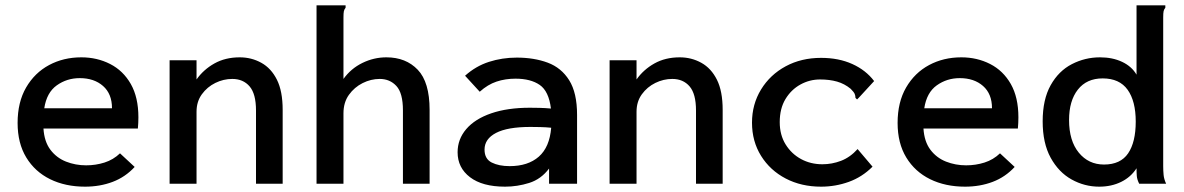

<svg xmlns="http://www.w3.org/2000/svg" viewBox="-20 -689 4440 720"><path d="M299 11Q225 11 168 -17Q111 -45 78.5 -98.5Q46 -152 46 -228Q46 -306 78 -361Q110 -416 164 -445Q218 -474 285 -474Q344 -474 393 -449Q442 -424 470.5 -374Q499 -324 499 -249Q499 -228 497 -207H143Q146 -158 169 -127.5Q192 -97 227.5 -83Q263 -69 303 -69Q339 -69 372 -79.5Q405 -90 430 -114L485 -63Q450 -25 402.5 -7Q355 11 299 11ZM146 -283H400Q400 -337 366.5 -366.5Q333 -396 279 -396Q231 -396 193 -369Q155 -342 146 -283Z M616 0V-463H717V-391Q743 -428 784 -451Q825 -474 879 -474Q923 -474 960 -453.5Q997 -433 1018.5 -390Q1040 -347 1040 -277V0H940V-275Q940 -337 916 -365Q892 -393 851 -393Q818 -393 787.5 -378Q757 -363 737 -335.5Q717 -308 717 -270V0Z M1167 -669H1276V-660Q1271 -654 1269.5 -647Q1268 -640 1268 -623V-393Q1296 -432 1339 -453Q1382 -474 1429 -474Q1502 -474 1546.5 -427.5Q1591 -381 1591 -277V0H1491V-275Q1491 -340 1466.5 -366.5Q1442 -393 1404 -393Q1371 -393 1340 -377.5Q1309 -362 1288.5 -333.5Q1268 -305 1268 -264V0H1167Z M1874 11Q1789 11 1742.5 -24.5Q1696 -60 1696 -118Q1696 -167 1728.5 -205Q1761 -243 1822 -264Q1883 -285 1967 -285Q1983 -285 2003.5 -284.5Q2024 -284 2046 -282Q2038 -347 2004 -370.5Q1970 -394 1913 -394Q1875 -394 1842 -383Q1809 -372 1779 -345L1724 -405Q1764 -441 1813.5 -457Q1863 -473 1918 -473Q1983 -473 2034 -454Q2085 -435 2114.5 -388Q2144 -341 2144 -258V0H2039V-57Q2009 -17 1964.5 -3Q1920 11 1874 11ZM1797 -128Q1797 -93 1824 -79.5Q1851 -66 1891 -66Q1960 -66 2000.5 -101.5Q2041 -137 2047 -210Q2027 -212 2006 -212.5Q1985 -213 1969 -213Q1883 -213 1840 -190.5Q1797 -168 1797 -128Z M2266 0V-463H2367V-391Q2393 -428 2434 -451Q2475 -474 2529 -474Q2573 -474 2610 -453.5Q2647 -433 2668.5 -390Q2690 -347 2690 -277V0H2590V-275Q2590 -337 2566 -365Q2542 -393 2501 -393Q2468 -393 2437.5 -378Q2407 -363 2387 -335.5Q2367 -308 2367 -270V0Z M3059 11Q2985 11 2926.5 -19.5Q2868 -50 2834 -104.5Q2800 -159 2800 -229Q2800 -298 2834 -353.5Q2868 -409 2926.5 -440.5Q2985 -472 3059 -472Q3125 -472 3176 -449Q3227 -426 3258 -385L3201 -323L3194 -316L3188 -322Q3188 -330 3185 -337Q3182 -344 3170 -356Q3147 -375 3119 -383Q3091 -391 3055 -391Q3016 -391 2981.5 -372Q2947 -353 2925.5 -317.5Q2904 -282 2904 -231Q2904 -183 2926 -147.5Q2948 -112 2984 -92.5Q3020 -73 3064 -73Q3100 -73 3134 -86Q3168 -99 3196 -130L3252 -64Q3213 -25 3163 -7Q3113 11 3059 11Z M3599 11Q3525 11 3468 -17Q3411 -45 3378.5 -98.5Q3346 -152 3346 -228Q3346 -306 3378 -361Q3410 -416 3464 -445Q3518 -474 3585 -474Q3644 -474 3693 -449Q3742 -424 3770.5 -374Q3799 -324 3799 -249Q3799 -228 3797 -207H3443Q3446 -158 3469 -127.5Q3492 -97 3527.5 -83Q3563 -69 3603 -69Q3639 -69 3672 -79.5Q3705 -90 3730 -114L3785 -63Q3750 -25 3702.5 -7Q3655 11 3599 11ZM3446 -283H3700Q3700 -337 3666.5 -366.5Q3633 -396 3579 -396Q3531 -396 3493 -369Q3455 -342 3446 -283Z M4102 11Q4047 11 3998.5 -16Q3950 -43 3920 -97.5Q3890 -152 3890 -234Q3890 -316 3920 -369.5Q3950 -423 3999.5 -448.5Q4049 -474 4105 -474Q4152 -474 4188 -457Q4224 -440 4242 -409V-669H4350V-660Q4345 -654 4343.5 -647Q4342 -640 4342 -623V-66Q4342 -49 4343.5 -33Q4345 -17 4353 0H4252Q4244 -16 4243 -29Q4242 -42 4242 -58Q4221 -25 4184.5 -7Q4148 11 4102 11ZM4120 -72Q4182 -72 4210.5 -114Q4239 -156 4239 -233Q4239 -310 4208.5 -352.5Q4178 -395 4115 -395Q4055 -395 4022 -353Q3989 -311 3989 -239Q3989 -161 4025.5 -116.5Q4062 -72 4120 -72Z"/></svg>

Font: Inconsolata SemiExpanded SemiBold
Style: Regular
Weight: 600
Width: 6
Monospace: yes
Designer: Raph Levien, Cyreal, Brenton Simpson
Foundry: Raph Levien, Cyreal, Google
Version: Version 3.001; ttfautohint (v1.8.2.53-6de2)